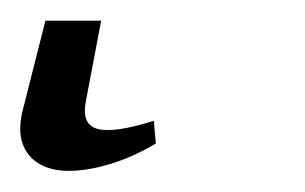

<svg xmlns="http://www.w3.org/2000/svg" viewBox="-24 34 295 186"><path d="M20 54H74L59 133Q55 155 71 159Q87 163 125 151L127 173Q105 186 84 192.5Q63 199 45 199.5Q27 200 14.5 193Q2 186 -2.5 172Q-7 158 -1 137Z"/></svg>

Font: Piazzolla 24pt
Style: Italic
Weight: 400
Italic angle: -11.3°
Designer: Juan Pablo del Peral
Foundry: Huerta Tipografica
Version: Version 2.005